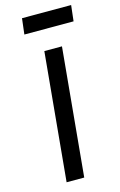

<svg xmlns="http://www.w3.org/2000/svg" viewBox="-125 -873 580 926"><g transform="rotate(-15 165.0 -410.0)"><path d="M87.5 0 147.5 -639H235.5L175.5 0ZM84.5 -820H329.8L320.8 -741H75.1Z"/></g></svg>

Font: Karla Medium
Style: Italic
Weight: 500
Italic angle: -8°
Designer: Jonathan Pinhorn
Version: Version 2.001